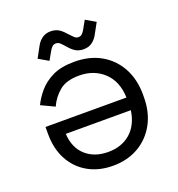

<svg xmlns="http://www.w3.org/2000/svg" viewBox="-126 -776 827 893"><g transform="rotate(-20 287.5 -329.5)"><path d="M526.2 -250.2V-238.2Q526.2 -162.5 495.2 -105.8Q464.2 -49 409.4 -17.5Q354.5 14 283.5 14Q214.2 14 161.4 -15.5Q108.5 -45 78.5 -99.5Q48.5 -154 48.5 -228.5V-263.2H449.2Q446.5 -344.2 398.1 -389.4Q349.8 -434.5 276.8 -434.5Q212.5 -434.5 178.1 -405.5Q143.8 -376.5 125.5 -335.8L59.2 -367.2Q74 -398.5 100.5 -429.8Q127 -461 169.5 -481.8Q212 -502.5 277.8 -502.5Q352.5 -502.5 408.2 -471Q464 -439.5 495.1 -382.4Q526.2 -325.2 526.2 -250.2ZM126.2 -200.8Q130.2 -130.8 173.1 -92.4Q216 -54 283.8 -54Q351.2 -54 394.8 -92.4Q438.2 -130.8 448.2 -200.8ZM171.2 -545.8 122.5 -574 153.2 -630.2Q164.5 -650.2 181.9 -661.8Q199.2 -673.2 222 -673.2Q243.2 -673.2 259 -664.8Q274.8 -656.2 292.2 -636.2Q305 -622.2 314.8 -612.8Q324.5 -603.2 335.2 -603.2Q346.5 -603.2 353.4 -609.5Q360.2 -615.8 365.8 -625.2L390.8 -669.5L439.5 -641.2L408.8 -585Q397.5 -565.2 380.6 -553.6Q363.8 -542 340 -542Q318.8 -542 303 -550.5Q287.2 -559 269.8 -579Q257.8 -593 248.1 -602.5Q238.5 -612 226.8 -612Q215.5 -612 208.8 -605.8Q202 -599.5 196.2 -590Z"/></g></svg>

Font: Space 7353
Style: Regular
Weight: 400
Designer: Christine Claussen + Ruben Lyon  (Space 7353)
Version: Version 1.000;FEAKit 1.0